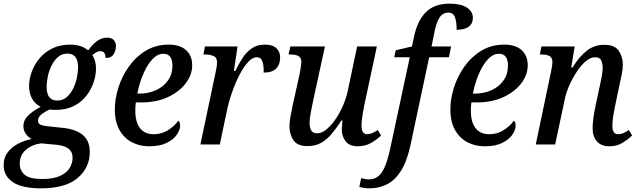

<svg xmlns="http://www.w3.org/2000/svg" viewBox="-62 -790 3493 1050"><path d="M163 240Q58 240 8 206Q-42 172 -42 113Q-42 72 -20 43Q2 14 37 -4Q72 -22 111 -30Q93 -39 79.5 -57.5Q66 -76 66 -100Q66 -131 88 -154.5Q110 -178 160 -206Q130 -221 113.5 -250.5Q97 -280 97 -321Q97 -357 111 -396Q125 -435 152.5 -469Q180 -503 222.5 -524.5Q265 -546 322 -546Q350 -546 375.5 -538.5Q401 -531 420 -514Q440 -543 466 -563.5Q492 -584 524 -584Q548 -584 560 -571Q572 -558 572 -538Q572 -516 560 -494.5Q548 -473 515 -473Q516 -489 509 -499.5Q502 -510 488 -510Q475 -510 464 -503.5Q453 -497 443 -489Q463 -458 463 -414Q463 -379 450 -340Q437 -301 410.5 -266.5Q384 -232 342 -210.5Q300 -189 243 -189Q235 -189 226 -189.5Q217 -190 209 -191Q188 -182 167 -166.5Q146 -151 146 -130Q146 -114 159.5 -108Q173 -102 194 -100L288 -90Q356 -82 392.5 -50.5Q429 -19 429 41Q429 127 362.5 183.5Q296 240 163 240ZM251 -240Q281 -240 302.5 -258.5Q324 -277 338 -305.5Q352 -334 358.5 -365Q365 -396 365 -421Q365 -460 350 -478.5Q335 -497 307 -497Q277 -497 255.5 -478.5Q234 -460 220 -431.5Q206 -403 199.5 -372Q193 -341 193 -316Q193 -275 208.5 -257.5Q224 -240 251 -240ZM170 189Q229 189 265.5 172.5Q302 156 318.5 129.5Q335 103 335 72Q335 42 314.5 24.5Q294 7 249 2L163 -6Q114 0 80 29Q46 58 46 105Q46 142 72.5 165.5Q99 189 170 189Z M753 10Q702 10 659.5 -12Q617 -34 591.5 -79Q566 -124 566 -192Q566 -248 585 -309.5Q604 -371 642 -425Q680 -479 735 -512.5Q790 -546 861 -546Q922 -546 955.5 -516Q989 -486 989 -433Q989 -380 953 -333.5Q917 -287 855 -258.5Q793 -230 714 -230H681Q679 -219 678.5 -207Q678 -195 678 -184Q678 -123 703.5 -89.5Q729 -56 778 -56Q823 -56 858.5 -79Q894 -102 913 -130Q923 -122 923 -103Q923 -80 905 -53.5Q887 -27 849.5 -8.5Q812 10 753 10ZM698 -278Q750 -278 791.5 -297Q833 -316 857 -350.5Q881 -385 881 -431Q881 -496 831 -496Q805 -496 782.5 -476.5Q760 -457 741.5 -425Q723 -393 709.5 -354.5Q696 -316 689 -278Z M1117 -394Q1125 -430 1125 -449Q1125 -476 1105 -484Q1085 -492 1061 -492H1050L1059 -536H1237L1217 -402H1225Q1244 -442 1265.5 -474.5Q1287 -507 1316 -526.5Q1345 -546 1387 -546Q1429 -546 1449.5 -526.5Q1470 -507 1470 -476Q1470 -437 1448 -415Q1426 -393 1380 -393Q1381 -431 1373 -454Q1365 -477 1342 -477Q1319 -477 1295 -451Q1271 -425 1248.5 -382Q1226 -339 1207.5 -286.5Q1189 -234 1178 -180L1140 0H1034Z M1895 10Q1849 10 1828 -17.5Q1807 -45 1807 -82Q1807 -91 1808.5 -104Q1810 -117 1811 -131H1805Q1778 -89 1751.5 -57.5Q1725 -26 1693.5 -8.5Q1662 9 1620 9Q1564 9 1542.5 -23.5Q1521 -56 1521 -99Q1521 -124 1527 -155Q1533 -186 1538 -212L1577 -387Q1580 -404 1583 -423Q1586 -442 1586 -451Q1586 -475 1570 -483.5Q1554 -492 1527 -492H1516L1526 -536H1715L1650 -237Q1644 -209 1637.5 -174Q1631 -139 1631 -117Q1631 -94 1639.5 -77.5Q1648 -61 1673 -61Q1696 -61 1721.5 -81Q1747 -101 1770.5 -134.5Q1794 -168 1812 -208.5Q1830 -249 1839 -289L1891 -536H1999L1929 -209Q1925 -188 1920 -156.5Q1915 -125 1915 -104Q1915 -56 1945 -56Q1960 -56 1973.5 -62Q1987 -68 2004 -79L2022 -49Q2001 -28 1968.5 -9Q1936 10 1895 10Z M1958 240Q1944 240 1928 237.5Q1912 235 1903 232L1913 184Q1921 186 1933 188.5Q1945 191 1956 191Q2001 191 2027.5 150.5Q2054 110 2074 13L2179 -477H2094L2102 -515L2191 -536L2202 -588Q2220 -676 2266.5 -723Q2313 -770 2396 -770Q2459 -770 2491.5 -748.5Q2524 -727 2524 -693Q2524 -660 2500.5 -643.5Q2477 -627 2435 -627Q2436 -665 2427 -693Q2418 -721 2390 -721Q2358 -721 2340 -691.5Q2322 -662 2311 -600L2298 -536H2405L2393 -477H2285L2183 3Q2163 95 2129.5 146.5Q2096 198 2052 219Q2008 240 1958 240Z M2588 10Q2537 10 2494.5 -12Q2452 -34 2426.5 -79Q2401 -124 2401 -192Q2401 -248 2420 -309.5Q2439 -371 2477 -425Q2515 -479 2570 -512.5Q2625 -546 2696 -546Q2757 -546 2790.5 -516Q2824 -486 2824 -433Q2824 -380 2788 -333.5Q2752 -287 2690 -258.5Q2628 -230 2549 -230H2516Q2514 -219 2513.5 -207Q2513 -195 2513 -184Q2513 -123 2538.5 -89.5Q2564 -56 2613 -56Q2658 -56 2693.5 -79Q2729 -102 2748 -130Q2758 -122 2758 -103Q2758 -80 2740 -53.5Q2722 -27 2684.5 -8.5Q2647 10 2588 10ZM2533 -278Q2585 -278 2626.5 -297Q2668 -316 2692 -350.5Q2716 -385 2716 -431Q2716 -496 2666 -496Q2640 -496 2617.5 -476.5Q2595 -457 2576.5 -425Q2558 -393 2544.5 -354.5Q2531 -316 2524 -278Z M3270 10Q3225 10 3201.5 -18Q3178 -46 3179 -90Q3179 -113 3183 -144.5Q3187 -176 3197 -222L3214 -301Q3217 -314 3221.5 -335.5Q3226 -357 3230 -380Q3234 -403 3234 -420Q3234 -439 3226.5 -458Q3219 -477 3193 -477Q3166 -477 3139.5 -453.5Q3113 -430 3089.5 -393.5Q3066 -357 3049.5 -318.5Q3033 -280 3027 -249L2974 0H2868L2952 -401Q2959 -433 2959 -449Q2959 -476 2942.5 -484Q2926 -492 2900 -492H2890L2899 -536H3081L3062 -421H3069Q3107 -482 3148 -513.5Q3189 -545 3243 -545Q3299 -545 3321.5 -512.5Q3344 -480 3344 -436Q3344 -411 3337.5 -379.5Q3331 -348 3325 -322L3301 -207Q3295 -178 3291 -151Q3287 -124 3287 -102Q3287 -56 3318 -56Q3333 -56 3347 -62Q3361 -68 3377 -79L3395 -49Q3373 -28 3342.5 -9Q3312 10 3270 10Z"/></svg>

Font: Noto Serif SemiCondensed Medium
Style: Italic
Weight: 500
Width: 4
Italic angle: -12°
Designer: Monotype Design Team
Foundry: Monotype Imaging Inc.
Version: Version 2.013